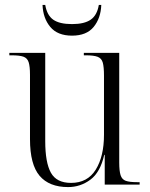

<svg xmlns="http://www.w3.org/2000/svg" viewBox="-20 -751 610 781"><path d="M257 10Q180 10 141 -36Q102 -82 102 -185V-447Q102 -481 96.5 -498Q91 -515 75 -520.5Q59 -526 27 -526H18V-536H164V-177Q164 -90 187 -48.5Q210 -7 269 -7Q336 -7 369.5 -61Q403 -115 403 -203V-443Q403 -479 398 -496.5Q393 -514 377 -520Q361 -526 329 -526H321V-536H465V-90Q465 -56 470.5 -38.5Q476 -21 491.5 -15.5Q507 -10 537 -10H548V0H406V-121H404Q388 -50 347.5 -20Q307 10 257 10ZM273 -606Q214 -606 184.5 -641.5Q155 -677 153 -731H164Q171 -689 196.5 -671Q222 -653 273 -653Q323 -653 349 -671Q375 -689 382 -731H392Q390 -677 361 -641.5Q332 -606 273 -606Z"/></svg>

Font: Noto Serif Display SemiCondensed Light
Style: Regular
Weight: 300
Width: 4
Designer: Monotype Design Team
Foundry: Monotype Imaging Inc.
Version: Version 2.009